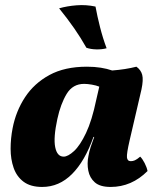

<svg xmlns="http://www.w3.org/2000/svg" viewBox="-20 -731 626 760"><path d="M520 -467Q538 -454 543 -434.5Q548 -415 540 -377L493 -175Q481 -123 482.5 -108Q484 -93 498 -93Q506 -93 514 -96.5Q522 -100 535 -111Q544 -102 552.5 -85.5Q561 -69 564 -54Q501 9 418 9Q376 9 355.5 -9Q335 -27 329.5 -55.5Q324 -84 330 -113Q333 -131 339 -149.5Q345 -168 353 -189H350Q316 -93 265 -42Q214 9 147 9Q101 9 73.5 -11.5Q46 -32 34 -66.5Q22 -101 22 -142Q22 -183 30 -224Q43 -291 79 -346Q115 -401 175.5 -434Q236 -467 324 -467Q354 -467 379 -463Q404 -459 424 -452Q477 -456 520 -467ZM207 -260Q191 -186 198.5 -148.5Q206 -111 232 -111Q249 -111 273 -133Q297 -155 320.5 -204.5Q344 -254 361 -336L373 -388Q361 -393 343.5 -396Q326 -399 313 -399Q268 -399 244 -359.5Q220 -320 207 -260ZM358 -705Q365 -667 376 -623.5Q387 -580 402 -540Q384 -535 361.5 -535.5Q339 -536 322 -542Q300 -581 274 -618.5Q248 -656 214 -698Q245 -707 283 -710Q321 -713 358 -705Z"/></svg>

Font: Vollkorn ExtraBold
Style: Italic
Weight: 800
Italic angle: -11°
Designer: Friedrich Althausen
Foundry: Friedrich Althausen
Version: Version 5.000; ttfautohint (v1.8.3)